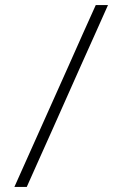

<svg xmlns="http://www.w3.org/2000/svg" viewBox="-20 -733 480 753"><path d="M36.5 0Q61.5 -56 84.8 -108Q108 -160 138.5 -228L249.5 -476Q281 -547 305.2 -601.2Q329.5 -655.5 355.5 -713H403.5Q377.5 -655.5 353.5 -601Q329 -546.5 296.5 -474L187 -228Q156 -160 133 -107.5Q109.5 -55 85 0Z"/></svg>

Font: Heraclito ExtraLight
Style: Regular
Weight: 200
Designer: Kostas Bartsokas (font) & Cristiano Sobral (main changes)
Foundry: Kostas Bartsokas (font) & Cristiano Sobral (main changes)
Version: Version 1.00;July 8, 2020;FontCreator 13.0.0.2655 64-bit